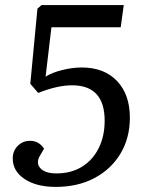

<svg xmlns="http://www.w3.org/2000/svg" viewBox="-20 -720 562 754"><path d="M391 -246Q391 -385 263 -385Q205 -385 130 -355L99 -391L127 -686L143 -700H466L454 -613H182L159 -419Q184 -435 224.5 -445Q265 -455 301 -455Q389 -455 439.5 -402Q490 -349 490 -258Q490 -178 453 -116.5Q416 -55 350.5 -20.5Q285 14 199 14Q123 14 76.5 -17Q30 -48 30 -98Q30 -127 49.5 -147Q69 -167 98 -167Q133 -167 153 -136L137 -109Q120 -80 138.5 -59.5Q157 -39 202 -39Q259 -39 301.5 -65Q344 -91 367.5 -138Q391 -185 391 -246Z"/></svg>

Font: Literata 12pt
Style: Italic
Weight: 400
Italic angle: -2°
Designer: Latin by Veronika Burian and Jose Scaglione. Greek by Irene Vlachou. Cyrillic by Vera Evstafieva
Foundry: TypeTogether
Version: Version 3.002